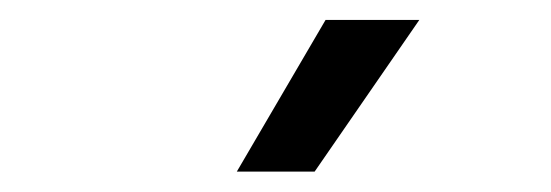

<svg xmlns="http://www.w3.org/2000/svg" viewBox="-20 -750 540 188"><path d="M390.6 -730.5H298.8L211.9 -582H288.1Z"/></svg>

Font: Wanted Sans Variable
Style: Regular
Weight: 400
Designer: Original Design by Kil Hyung-jin and Kang Hanbin, Wanted Lab, Inc; Hangeul from Source Han Sans by Jang Soo-young and Ka
Foundry: Wanted Lab, Inc.
Version: Version 1.003;Glyphs 3.2 (3227)